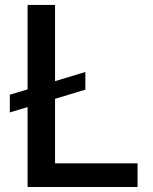

<svg xmlns="http://www.w3.org/2000/svg" viewBox="-20 -747 610 767"><path d="M321 -459.5V-388.8L199.9 -352.3V-94.5H529.5V0H90.2V-319.2L19.2 -297.9V-368.6L90.2 -389.9V-727.3H199.9V-422.9Z"/></svg>

Font: Inter Zeller Medium
Style: Regular
Weight: 500
Designer: Rasmus Andersson; Joe Bland
Foundry: zeller
Version: Version 3.015;git-dec3a8cb1